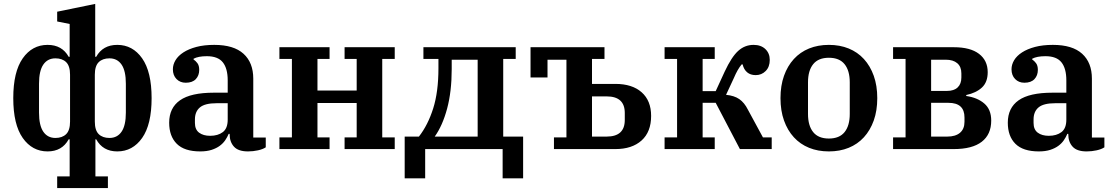

<svg xmlns="http://www.w3.org/2000/svg" viewBox="-20 -764 5709 984"><path d="M273 140H337V-50H332Q298 12 224 12Q145 12 96.5 -57Q48 -126 48 -261Q48 -396 96.5 -465Q145 -534 224 -534Q298 -534 332 -473H337V-641L273 -654V-704L468 -744V-473H473Q507 -534 581 -534Q660 -534 708.5 -465Q757 -396 757 -261Q757 -126 708.5 -57Q660 12 581 12Q507 12 473 -50H469V140H533V200H273ZM264 -57Q299 -57 319 -76.5Q339 -96 339 -141V-381Q339 -426 319 -445.5Q299 -465 264 -465Q224 -465 202 -433Q180 -401 180 -335V-187Q180 -121 202 -89Q224 -57 264 -57ZM541 -57Q581 -57 603 -89Q625 -121 625 -187V-335Q625 -401 603 -433Q581 -465 541 -465Q506 -465 486 -445.5Q466 -426 466 -381V-141Q466 -96 486 -76.5Q506 -57 541 -57Z M1006 12Q925 12 886 -27Q847 -66 847 -135Q847 -211 902.5 -250Q958 -289 1076 -289H1147V-352Q1147 -413 1122 -444.5Q1097 -476 1040 -476Q996 -476 972 -463V-459Q982 -453 991.5 -440.5Q1001 -428 1001 -406Q1001 -377 983.5 -358.5Q966 -340 932 -340Q903 -340 884.5 -359Q866 -378 866 -409Q866 -433 879.5 -455.5Q893 -478 920 -495.5Q947 -513 986.5 -523.5Q1026 -534 1078 -534Q1178 -534 1228 -488.5Q1278 -443 1278 -361V-59H1342V-9Q1327 1 1302 6.5Q1277 12 1251 12Q1201 12 1179 -12.5Q1157 -37 1157 -75V-78H1152Q1145 -61 1134 -45Q1123 -29 1106 -16.5Q1089 -4 1064.5 4Q1040 12 1006 12ZM1057 -68Q1097 -68 1122 -87Q1147 -106 1147 -151V-235H1090Q1030 -235 1004.5 -213.5Q979 -192 979 -152V-134Q979 -100 1000.5 -84Q1022 -68 1057 -68Z M1412 -60H1476V-462H1412V-522H1669V-462H1607V-300H1808V-462H1746V-522H2003V-462H1939V-60H2003V0H1746V-60H1808V-236H1607V-60H1669V0H1412Z M2054 -64H2127Q2173 -123 2200 -208Q2227 -293 2227 -414V-462H2150V-522H2623V-462H2559V-64H2661V150H2556V0H2159V150H2054ZM2428 -64V-458H2295V-410Q2295 -295 2271.5 -207.5Q2248 -120 2208 -64Z M2819 -60H2883V-458H2786V-367H2699V-522H3078V-462H3014V-334H3134Q3220 -334 3268.5 -291Q3317 -248 3317 -170Q3317 -88 3268 -44Q3219 0 3134 0H2819ZM3089 -64Q3182 -64 3182 -149V-185Q3182 -270 3089 -270H3014V-64Z M3386 -60H3450V-462H3386V-522H3643V-462H3581V-297H3648L3694 -397Q3729 -472 3763 -503Q3797 -534 3842 -534Q3880 -534 3902.5 -512.5Q3925 -491 3925 -457Q3925 -421 3904 -400Q3883 -379 3853 -379Q3826 -379 3809 -393.5Q3792 -408 3786 -434H3781Q3760 -409 3741 -364L3701 -278Q3743 -274 3769 -256Q3795 -238 3813 -202L3890 -60H3935V0H3772L3648 -237H3581V-60H3643V0H3386Z M4228 -54Q4282 -54 4308.5 -87Q4335 -120 4335 -180V-342Q4335 -402 4308.5 -435Q4282 -468 4228 -468Q4174 -468 4147.5 -435Q4121 -402 4121 -342V-180Q4121 -120 4147.5 -87Q4174 -54 4228 -54ZM4228 12Q4172 12 4126.5 -6.5Q4081 -25 4048.5 -60.5Q4016 -96 3998 -146.5Q3980 -197 3980 -261Q3980 -325 3998 -375.5Q4016 -426 4048.5 -461.5Q4081 -497 4126.5 -515.5Q4172 -534 4228 -534Q4284 -534 4329.5 -515.5Q4375 -497 4407.5 -461.5Q4440 -426 4458 -375.5Q4476 -325 4476 -261Q4476 -197 4458 -146.5Q4440 -96 4407.5 -60.5Q4375 -25 4329.5 -6.5Q4284 12 4228 12Z M4557 -60H4621V-462H4557V-522H4868Q4953 -522 4997.5 -488Q5042 -454 5042 -394Q5042 -343 5012.5 -315.5Q4983 -288 4932 -277V-272Q4989 -264 5024.5 -233.5Q5060 -203 5060 -146Q5060 -75 5011.5 -37.5Q4963 0 4868 0H4557ZM4835 -64Q4877 -64 4900 -83.5Q4923 -103 4923 -140V-162Q4923 -237 4841 -237H4752V-64ZM4833 -298Q4869 -298 4888 -316Q4907 -334 4907 -367V-388Q4907 -422 4886 -440Q4865 -458 4827 -458H4752V-298Z M5304 12Q5223 12 5184 -27Q5145 -66 5145 -135Q5145 -211 5200.5 -250Q5256 -289 5374 -289H5445V-352Q5445 -413 5420 -444.5Q5395 -476 5338 -476Q5294 -476 5270 -463V-459Q5280 -453 5289.5 -440.5Q5299 -428 5299 -406Q5299 -377 5281.5 -358.5Q5264 -340 5230 -340Q5201 -340 5182.5 -359Q5164 -378 5164 -409Q5164 -433 5177.5 -455.5Q5191 -478 5218 -495.5Q5245 -513 5284.5 -523.5Q5324 -534 5376 -534Q5476 -534 5526 -488.5Q5576 -443 5576 -361V-59H5640V-9Q5625 1 5600 6.5Q5575 12 5549 12Q5499 12 5477 -12.5Q5455 -37 5455 -75V-78H5450Q5443 -61 5432 -45Q5421 -29 5404 -16.5Q5387 -4 5362.5 4Q5338 12 5304 12ZM5355 -68Q5395 -68 5420 -87Q5445 -106 5445 -151V-235H5388Q5328 -235 5302.5 -213.5Q5277 -192 5277 -152V-134Q5277 -100 5298.5 -84Q5320 -68 5355 -68Z"/></svg>

Font: IBM Plex Serif SemiBold
Style: Regular
Weight: 600
Designer: Mike Abbink, Paul van der Laan, Pieter van Rosmalen
Foundry: Bold Monday
Version: Version 2.5